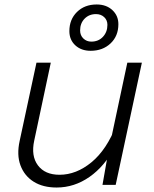

<svg xmlns="http://www.w3.org/2000/svg" viewBox="-20 -826 690 858"><path d="M207 -546 133 -198Q118 -129 149.5 -87Q181 -45 246 -45Q321 -45 389 -101Q457 -157 500 -268L493 -169Q448 -83 380 -35.5Q312 12 233 12Q172 12 130.5 -14Q89 -40 71.5 -87Q54 -134 68 -197L143 -546ZM614 -546 497 0H438L463 -142L549 -546ZM385 -599Q343 -599 316.5 -623.5Q290 -648 290 -687Q290 -739 324 -772.5Q358 -806 412 -806Q455 -806 482 -781Q509 -756 509 -718Q509 -665 474 -632Q439 -599 385 -599ZM388 -640Q420 -640 440 -661.5Q460 -683 460 -715Q460 -736 445.5 -749.5Q431 -763 409 -763Q378 -763 358 -742.5Q338 -722 338 -690Q338 -668 352.5 -654Q367 -640 388 -640Z"/></svg>

Font: Azeret Mono ExtraLight
Style: Italic
Weight: 250
Italic angle: -12°
Designer: Martin Vácha
Foundry: Displaay
Version: Version 1.002